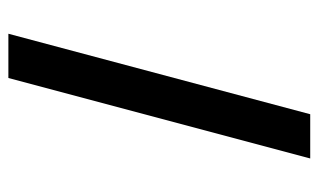

<svg xmlns="http://www.w3.org/2000/svg" viewBox="-171 -589 760 458"><g transform="rotate(-90 209.0 -360.0)"><path d="M357.5 -720 165.5 0H60L252 -720Z"/></g></svg>

Font: Vela Sans SemBd
Style: Regular
Weight: 600
Designer: Principal design: Mikhail Sharanda - project Manrope.
Design modification: Ravid Balaliev
Foundry: Mikhail Sharanda
Version: Version 1.001